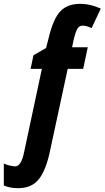

<svg xmlns="http://www.w3.org/2000/svg" viewBox="-65 -744 547 1004"><path d="M197 43 289 -384H370L394 -497H312L322 -544Q329 -573 338.5 -591.5Q348 -610 368 -610Q387 -610 414 -597L462 -699Q407 -724 356 -724Q288 -724 251 -685.5Q214 -647 190 -548L176 -493L110 -455L95 -384H154L61 52Q46 126 14 126Q6 126 -12.5 122Q-31 118 -45 111V226Q-31 232 -13 236Q5 240 30 240Q101 240 138.5 192.5Q176 145 197 43Z"/></svg>

Font: Noto Sans UI Condensed ExtraBold
Style: Italic
Weight: 800
Width: 3
Designer: Monotype Design Team
Foundry: Monotype Imaging Inc.
Version: 1.001